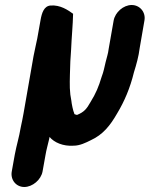

<svg xmlns="http://www.w3.org/2000/svg" viewBox="-20 -554 598 767"><path d="M150 131 162 64C165 45 172 21 176 3L178 -7C196 15 232 31 274 28C299 28 323 16 343 6C391 -16 420 -52 448 -101C477 -149 500 -203 515 -265C525 -297 534 -329 538 -362L557 -472C563 -505 539 -534 506 -534C473 -534 440 -505 434 -472L414 -358C412 -339 406 -324 402 -306L395 -276C393 -267 390 -258 386 -247C374 -207 363 -181 342 -147C326 -118 315 -106 288 -95C286 -95 282 -96 278 -98H277C276 -99 277 -99 277 -100C272 -110 266 -140 265 -152L261 -176C261 -181 260 -190 259 -202C258 -235 260 -273 261 -309L264 -355C266 -405 271 -453 272 -499C251 -514 221 -535 182 -532C156 -530 147 -503 142 -474L129 -401C124 -375 119 -357 114 -330L74 -101C71 -83 67 -65 63 -46C56 -4 46 26 39 64L27 131C21 164 44 193 77 193C110 193 144 164 150 131Z"/></svg>

Font: Blanket
Style: BdObl
Weight: 700
Foundry: Cannot Into Space Fonts
Version: Version 0.9